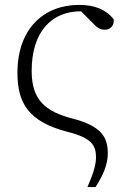

<svg xmlns="http://www.w3.org/2000/svg" viewBox="-20 -542 527 782"><path d="M336 220H369C401 170 419 128 419 82C419 14 390 -29 276 -59C164 -88 109 -135 109 -253C109 -417 194 -496 309 -496C332 -496 346 -492 370 -485L298 -508L361 -445C377 -428 388 -421 407 -421C428 -421 446 -436 443 -464C412 -502 368 -522 302 -522C160 -522 51 -427 51 -245C51 -120 98 -46 255 -5C355 20 371 51 371 99C371 132 358 170 336 220Z"/></svg>

Font: Source Han Serif TW VF
Style: Regular
Weight: 250
Designer: Ryoko NISHIZUKA 西塚涼子 (kana & ideographs); Frank Grießhammer (Latin, Greek & Cyrillic); Wenlong ZHANG 张文龙 (bopomofo); San
Foundry: Adobe
Version: Version 2.002;hotconv 1.1.0;makeotfexe 2.6.0